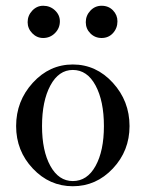

<svg xmlns="http://www.w3.org/2000/svg" viewBox="-20 -638 504 667"><path d="M130 -506Q108 -506 92 -522.5Q76 -539 76 -561Q76 -584 92 -601Q108 -618 130 -618Q154 -618 171 -602Q188 -586 188 -564Q188 -540 171 -523Q154 -506 130 -506ZM333 -506Q310 -506 294 -522Q278 -538 278 -561Q278 -584 294 -601Q310 -618 333 -618Q357 -618 372.5 -602Q388 -586 388 -564Q388 -540 372.5 -523Q357 -506 333 -506ZM36 -200Q36 -287 94 -350.5Q152 -414 233 -414Q314 -414 372 -350.5Q430 -287 430 -200Q430 -114 372 -52.5Q314 9 233 9Q152 9 94 -52.5Q36 -114 36 -200ZM233 -9Q283 -9 312 -61.5Q341 -114 341 -200Q341 -287 312 -341Q283 -395 233 -395Q184 -395 155 -341Q126 -287 126 -200Q126 -114 155 -61.5Q184 -9 233 -9Z"/></svg>

Font: HK Venetian
Style: Regular
Weight: 400
Designer: Alfredo Marco Pradil
Foundry: Alfredo Marco Pradil
Version: Version 1.000;PS 001.000;hotconv 1.0.88;makeotf.lib2.5.64775